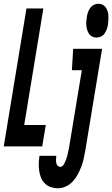

<svg xmlns="http://www.w3.org/2000/svg" viewBox="-48 -780 598 1023"><path d="M-28 0 93 -735H183L81 -114H196L177 0ZM466 -580Q454 -580 443.5 -585Q433 -590 426.5 -599.5Q420 -609 416.5 -620.5Q413 -632 412 -643.5Q411 -655 412 -667.5Q413 -680 415 -692Q417 -704 421 -715.5Q425 -727 433 -738Q441 -749 453 -754.5Q465 -760 477 -760Q488 -760 498.5 -755Q509 -750 515.5 -740.5Q522 -731 525.5 -719.5Q529 -708 529.5 -696.5Q530 -685 529.5 -672.5Q529 -660 527 -648Q525 -636 521 -624.5Q517 -613 509.5 -602Q502 -591 490 -585.5Q478 -580 466 -580ZM261 223Q241 223 223 217Q205 211 191.5 198Q178 185 171 168Q164 151 161 131.5Q158 112 158.5 92.5Q159 73 162 53V50H252V51Q251 60 250.5 69Q250 78 251.5 87Q253 96 259 102.5Q265 109 274 109Q281 109 286.5 103Q292 97 295.5 90Q299 83 301.5 76.5Q304 70 306.5 62.5Q309 55 311 48Q313 41 314 34Q315 27 317 20Q319 13 320 6L388 -406H335L342 -520H496L406 25Q402 46 397.5 67Q393 88 385 108.5Q377 129 366.5 149Q356 169 340 186.5Q324 204 303 213.5Q282 223 261 223Z"/></svg>

Font: Iosevka Heavy Oblique
Style: Regular
Weight: 900
Italic angle: -9°
Monospace: yes
Designer: Belleve Invis
Foundry: Belleve Invis
Version: Version 32.5.0; ttfautohint (v1.8.4)